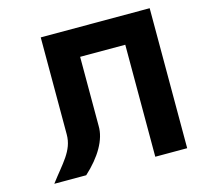

<svg xmlns="http://www.w3.org/2000/svg" viewBox="-102 -816 987 929"><g transform="rotate(-15 391.5 -351.5)"><path d="M178.6 -702.1H724.3V-0.9H564.5V-561.9H338.4V-215.9C340.1 -147.1 295 -70.6 218.5 -0.9H58.7C121.6 -85 178.6 -134 178.6 -215.9Z"/></g></svg>

Font: Sztylet
Style: Bd
Weight: 700
Foundry: Cannot Into Space Fonts, PlusOne Fonts
Version: Version 0.12